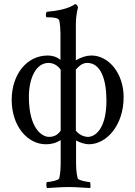

<svg xmlns="http://www.w3.org/2000/svg" viewBox="-20 -698 660 938"><path d="M276.4 -59.6C264.6 -42 247.1 -29.3 219.7 -29.3C183.6 -29.3 121.1 -72.3 121.1 -224.6C121.1 -316.4 156.2 -390.6 216.8 -390.6C242.2 -390.6 262.7 -377 276.4 -357.4ZM350.6 -358.4C366.2 -375 381.8 -390.6 406.2 -390.6C472.7 -390.6 500 -309.6 500 -206.1C500 -62.5 440.4 -29.3 410.2 -29.3C389.6 -29.3 366.2 -40 350.6 -59.6ZM350.6 -577.1C350.6 -630.9 361.3 -661.1 361.3 -661.1C360.4 -667 354.5 -677.7 348.6 -677.7H346.7C343.8 -677.7 317.4 -649.4 210 -640.6C205.1 -640.6 204.1 -627 204.1 -625C204.1 -617.2 206.1 -613.3 210 -613.3H219.7C236.3 -613.3 265.6 -611.3 269.5 -598.6C273.4 -579.1 275.4 -552.7 275.4 -536.1V-405.3C256.8 -420.9 235.4 -426.8 212.9 -426.8C111.3 -426.8 37.1 -335 37.1 -210C37.1 -82 114.3 6.8 204.1 6.8C228.5 6.8 252 2 276.4 -13.7V103.5C276.4 118.2 275.4 147.5 269.5 172.9C266.6 183.6 221.7 191.4 210 191.4C205.1 191.4 205.1 215.8 210 220.7C250 218.8 276.4 215.8 316.4 215.8C353.5 215.8 381.8 218.8 420.9 220.7C422.9 214.8 422.9 191.4 418 191.4C410.2 191.4 362.3 183.6 359.4 172.9C352.5 145.5 351.6 118.2 351.6 85.9V-11.7C373 0 397.5 6.8 414.1 6.8C500 6.8 584 -85 584 -223.6C584 -338.9 511.7 -426.8 426.8 -426.8C402.3 -426.8 377 -418.9 350.6 -403.3Z"/></svg>

Font: Crimson
Style: Roman
Weight: 400
Version: Version 0.2